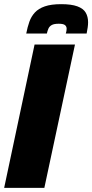

<svg xmlns="http://www.w3.org/2000/svg" viewBox="-30 -902 443 922"><path d="M-10 0 136 -688H330L183 0ZM96 -741Q102 -772 111 -797.5Q120 -823 137.5 -842Q155 -861 185.5 -871.5Q216 -882 264 -882Q313 -882 341.5 -871.5Q370 -861 381.5 -841.5Q393 -822 393 -795Q393 -783 391 -769.5Q389 -756 386 -741H286Q288 -747 289 -753Q290 -759 290 -764Q290 -775 282 -781.5Q274 -788 252 -788Q229 -788 218 -781.5Q207 -775 202.5 -764.5Q198 -754 195 -741Z"/></svg>

Font: Saira SemiCondensed Black
Style: Italic
Weight: 900
Width: 4
Italic angle: -12°
Designer: Hector Gatti with collaboration of the Omnibus-Type team
Foundry: Omnibus-Type
Version: Version 1.101